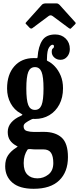

<svg xmlns="http://www.w3.org/2000/svg" viewBox="-20 -886 480 1167"><path d="M23 -348Q23 -433 67 -483Q111 -533 185 -533Q190 -533 192 -532.8Q194 -532.5 196 -532.5Q203.5 -532 205.5 -532.5Q207.5 -533 208.5 -540Q213 -603.5 236.8 -640Q260.5 -676.5 315.5 -676.5Q354 -676.5 379.2 -651.8Q404.5 -627 404.5 -588Q404.5 -561 388.5 -541.8Q372.5 -522.5 347.5 -522.5Q325.5 -522.5 310 -536.5Q294.5 -550.5 294.5 -570Q294.5 -587.5 301.2 -591.5Q308 -595.5 308 -604.5Q308 -614 299 -614Q289 -614 277.5 -596.5Q266 -579 265.5 -530Q265.5 -523.5 265 -520.5Q264.5 -517.5 270 -515Q292 -505 313.5 -482.2Q335 -459.5 349 -426Q363 -392.5 363 -349.5Q363 -293 340.8 -251Q318.5 -209 280 -186Q241.5 -163 192.5 -163Q188 -163 181.5 -163.5Q176.5 -163.5 166.5 -158Q149.5 -149.5 136.5 -140Q123.5 -130.5 123.5 -118.5Q123.5 -95.5 143.2 -89.8Q163 -84 186.5 -84Q195 -84 216 -84.2Q237 -84.5 246 -84.5Q316 -84.5 354.5 -50Q393 -15.5 393 69Q393 159 340.2 210.2Q287.5 261.5 184.5 261.5Q98.5 261.5 55 223.8Q11.5 186 11.5 124.5Q11.5 83.5 29.2 57.5Q47 31.5 78.5 11.5Q88 5.5 87.2 4.5Q86.5 3.5 77 -1.5Q54.5 -13.5 40.8 -33.2Q27 -53 27 -84Q27 -116 47.8 -140.5Q68.5 -165 105 -181Q117.5 -186.5 116.2 -189Q115 -191.5 105 -197Q66.5 -218 44.8 -258Q23 -298 23 -348ZM140 -348Q140 -277 151.8 -247.5Q163.5 -218 192.5 -218Q221 -218 232.8 -247.5Q244.5 -277 244.5 -348Q244.5 -419 232.8 -448.5Q221 -478 192.5 -478Q163.5 -478 151.8 -448.5Q140 -419 140 -348ZM304 105Q304 64 290.2 43Q276.5 22 243 22H197.5Q190 22 184 21.8Q178 21.5 163.5 20Q151 19 146.5 24.5Q136 40.5 130 60.2Q124 80 124 105.5Q124 152 146.2 175Q168.5 198 207.5 198Q244.5 198 274.2 174.8Q304 151.5 304 105ZM159 -718 141 -737Q135.5 -742.5 135.2 -744.5Q135 -746.5 140.5 -752.5L234.5 -857Q242 -865.5 261 -865.5H318.5Q328.5 -865.5 332.8 -863.5Q337 -861.5 341.5 -857L437.5 -750.5Q443 -745 436.5 -738.5L414 -716Q408.5 -710.5 406.5 -710.8Q404.5 -711 398 -715.5L300.5 -788Q287.5 -797.5 275.5 -788.5L177 -715Q168.5 -708.5 159 -718Z"/></svg>

Font: Besley* Condensed Semi
Style: Regular
Weight: 600
Width: 3
Designer: Owen Earl
Foundry: indestructible type*
Version: Version 3.000; ttfautohint (v1.8.3)